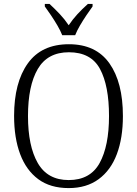

<svg xmlns="http://www.w3.org/2000/svg" viewBox="-20 -951 702 981"><path d="M331 10Q237 10 175.5 -35.5Q114 -81 83 -163.5Q52 -246 52 -359Q52 -529 122 -627Q192 -725 332 -725Q470 -725 539 -627.5Q608 -530 608 -358Q608 -246 577 -163.5Q546 -81 484 -35.5Q422 10 331 10ZM331 -31Q441 -31 489 -118Q537 -205 537 -358Q537 -513 491 -598.5Q445 -684 332 -684Q223 -684 173 -598.5Q123 -513 123 -358Q123 -205 173 -118Q223 -31 331 -31ZM298 -771Q289 -794 273.5 -820.5Q258 -847 240.5 -873Q223 -899 209 -918V-931H233Q262 -904 286 -878.5Q310 -853 331 -822Q352 -853 375.5 -878.5Q399 -904 429 -931H453V-918Q439 -899 421.5 -873Q404 -847 388.5 -820.5Q373 -794 364 -771Z"/></svg>

Font: Noto Serif SemiCondensed Light
Style: Regular
Weight: 300
Width: 4
Designer: Monotype Design Team
Foundry: Monotype Imaging Inc.
Version: Version 2.013